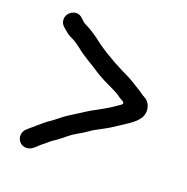

<svg xmlns="http://www.w3.org/2000/svg" viewBox="-128 -772 929 954"><g transform="rotate(20 337.0 -295.5)"><path d="M582.1 -372.6C572.7 -378.8 564.5 -381.2 551.4 -392.1C542.9 -397.9 532.8 -404.4 526.3 -408.3C522.4 -409.8 519.6 -411.2 516.3 -414.1L501.2 -423.5C487.8 -432.4 474.1 -439.5 457.5 -447.8L428.5 -461.8C363.6 -494.2 302 -530.7 246.5 -575C229.4 -587 213 -597.6 195.9 -607.1C184.5 -613.5 170.1 -616.8 157 -632.3C154.4 -634.6 151.6 -636.7 149.2 -639.2C116.4 -671.9 66.5 -641.1 66.5 -603.5C66.5 -589.7 70.6 -579.4 80.5 -569.1L88.2 -562.4C102.8 -549.6 116.1 -537.5 132.8 -530.5C152.2 -522.4 169.6 -509.5 187.7 -495.9C210.2 -477.8 225.5 -467.8 251.5 -451.6L287.5 -429.7C287.6 -429.6 287.9 -429.4 288.1 -429.3C319.7 -407.7 348.9 -390.8 384.4 -374.3L413.4 -360.3C430.9 -351.9 444.3 -345.6 462.1 -331.4L479.1 -321.9C498.4 -311.2 480.1 -300.7 480.1 -300.7L447.9 -278.6C419.7 -260.7 409.3 -254.6 378.8 -237.9C337.1 -217.1 306.3 -194 267.4 -170.3C240.3 -154.4 219.9 -137.4 196.8 -119.2C180 -105.8 165.9 -98.1 152.2 -86.6C132.6 -69.2 108.9 -50.3 89.4 -32.7L78.4 -22.7C59.3 -5.6 56.9 26 74.8 46.2C92.9 66.5 123.9 65.8 144.1 49.3L154.6 40.7C164.7 30.7 181.6 15.1 195.6 4.9C205 -2.5 215.3 -13.4 231.6 -22.8C248.9 -34 268 -50.4 287.1 -65.7C305.9 -81.4 334.4 -95.8 353 -107.4C372.8 -121.5 398.3 -138.7 424.4 -151.2C457.4 -168.4 472.2 -177.5 502 -197.4C538.2 -222.1 574.2 -241.5 596 -270.5C622.4 -305.7 612.4 -352.7 582.1 -372.6Z"/></g></svg>

Font: Smoothie
Style: Light
Weight: 400
Foundry: Cannot Into Space Fonts
Version: Version 0.8